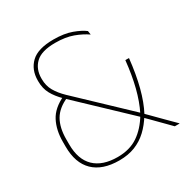

<svg xmlns="http://www.w3.org/2000/svg" viewBox="-152 -777 888 915"><g transform="rotate(-30 292.0 -320.0)"><path d="M556.5 0Q544 -13 529 -28Q514 -43 498.8 -58.5Q483.5 -74 469.5 -88.2Q455.5 -102.5 444.5 -113L440 -118.5L167 -377.5L164 -380.5Q132.5 -411.5 116.2 -441.8Q100 -472 100 -511V-515Q100 -574.5 138 -611Q176 -647.5 262 -647.5Q320.5 -647.5 361.5 -632.5Q402.5 -617.5 425 -600L428 -579Q399 -599.5 358.5 -614.5Q318 -629.5 261 -629.5Q185.5 -629.5 152.8 -598Q120 -566.5 120 -515.5V-511.5Q120 -475 136.5 -446.2Q153 -417.5 182 -389.5L449.5 -135.5L454 -130.5Q465 -119.5 477.5 -107Q490 -94.5 503.2 -81Q516.5 -67.5 530.2 -53.8Q544 -40 557.2 -26.8Q570.5 -13.5 582.5 -1.5V0ZM247.5 9Q155 9 106.2 -38.5Q57.5 -86 57.5 -176.5V-203Q57.5 -267 82 -314Q106.5 -361 169 -390L181.5 -375.5Q125 -351 101.2 -309.8Q77.5 -268.5 77.5 -204.5V-177Q77.5 -94 121.5 -51.5Q165.5 -9 248.5 -9Q315 -9 361 -40.2Q407 -71.5 441 -128.5L445 -136Q469.5 -185 485.8 -249Q502 -313 510 -391H530Q521 -306.5 503.5 -239Q486 -171.5 459.5 -121.5L456.5 -117Q432.5 -77.5 402.2 -49.2Q372 -21 334 -6Q296 9 247.5 9Z"/></g></svg>

Font: Anek Gujarati Thin
Style: Regular
Weight: 250
Version: Version 1.003